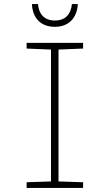

<svg xmlns="http://www.w3.org/2000/svg" viewBox="-20 -925 540 945"><path d="M250 -793C317 -793 359 -835 363 -905H334C329 -856 303 -824 250 -824C199 -824 171 -855 167 -905H137C141 -831 185 -793 250 -793ZM111 0H389V-28L268 -32V-681L389 -686V-714H111V-686L231 -681V-32L111 -28Z"/></svg>

Font: Noto Sans Mono ExtraCondensed ExtraLight
Style: Regular
Weight: 200
Width: 2
Designer: Monotype Design Team
Foundry: Monotype Imaging Inc.
Version: Version 2.014